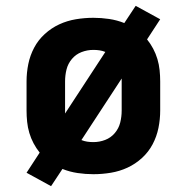

<svg xmlns="http://www.w3.org/2000/svg" viewBox="-20 -589 640 658"><path d="M155 49 71 3 116 -66Q104 -81 95 -98Q86 -115 80.5 -133.5Q75 -152 73 -171.5Q71 -191 71 -210V-310Q71 -340 77 -369.5Q83 -399 97 -425.5Q111 -452 133.5 -472.5Q156 -493 183 -505.5Q210 -518 240 -523Q270 -528 300 -528Q327 -528 354 -524Q381 -520 406 -510L445 -569L529 -523L484 -454Q496 -439 505 -422Q514 -405 519.5 -386.5Q525 -368 527 -348.5Q529 -329 529 -310V-210Q529 -180 523 -150.5Q517 -121 503 -94.5Q489 -68 466.5 -47.5Q444 -27 417 -14.5Q390 -2 360 3Q330 8 300 8Q273 8 246 4Q219 0 194 -10ZM203 -200 341 -411Q331 -415 321 -416.5Q311 -418 300 -418Q279 -418 259.5 -410.5Q240 -403 226.5 -387Q213 -371 208 -351Q203 -331 203 -310ZM300 -102Q321 -102 340.5 -109.5Q360 -117 373.5 -133Q387 -149 392 -169Q397 -189 397 -210V-320L259 -109Q269 -105 279 -103.5Q289 -102 300 -102Z"/></svg>

Font: Iosevka Aile Extrabold
Style: Regular
Weight: 800
Designer: Belleve Invis
Foundry: Belleve Invis
Version: Version 27.3.5; ttfautohint (v1.8.4)